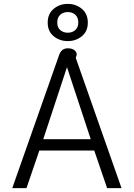

<svg xmlns="http://www.w3.org/2000/svg" viewBox="-20 -966 686 986"><path d="M281 -676Q288 -699 299.5 -708.5Q311 -718 328 -718Q350 -718 362 -708.5Q374 -699 374 -686Q374 -682 369 -669L604 0H530L464 -193H182L116 0H43ZM446 -251 324 -621 202 -251ZM225 -850Q225 -895 255.5 -920.5Q286 -946 328 -946Q370 -946 400.5 -920.5Q431 -895 431 -850Q431 -805 400.5 -780Q370 -755 328 -755Q286 -755 255.5 -780Q225 -805 225 -850ZM382 -850Q382 -876 367 -890Q352 -904 328 -904Q304 -904 289 -890Q274 -876 274 -850Q274 -825 289.5 -811.5Q305 -798 328 -798Q351 -798 366.5 -811.5Q382 -825 382 -850Z"/></svg>

Font: Niramit Light
Style: Regular
Weight: 300
Designer: Katatrad Aksorn Co.,Ltd.
Foundry: Cadson Demak Co.,Ltd.
Version: Version 1.000; ttfautohint (v1.6)